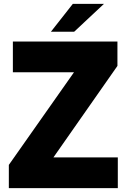

<svg xmlns="http://www.w3.org/2000/svg" viewBox="-20 -979 664 999"><path d="M593 0H26V-121L365 -603H47V-763H591V-636L258 -160H593ZM366 -814H245L359 -959H521Z"/></svg>

Font: Open Sauce One Black
Style: Regular
Weight: 900
Designer: Alfredo Marco Pradil
Foundry: Creative Sauce Fz LLC
Version: Version 1.477